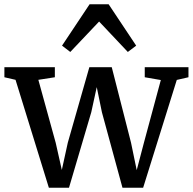

<svg xmlns="http://www.w3.org/2000/svg" viewBox="-26 -868 899 896"><path d="M-5.5 -507.5V-554.5H230V-507.5L153 -495.5L234 -201.5L262.5 -75L290.5 -202.5L391 -554.5H495.5L585.5 -202L612 -74L645.5 -201.5L724.5 -494.5L649.5 -507.5V-554.5H853.5V-507.5L799 -495L642 8H545.5L449.5 -344.5L425.5 -461.5L400 -344.5L296 8H202L46.5 -495.5ZM302 -625.5 263.5 -655 392 -848H481L609.5 -655L570.5 -625.5L436.5 -767.5Z"/></svg>

Font: Merriweather 20pt
Style: Regular
Weight: 400
Version: Version 2.100